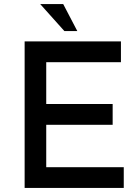

<svg xmlns="http://www.w3.org/2000/svg" viewBox="-20 -931 695 951"><path d="M102 -726H579V-623H209V-416H538V-313H209V-103H593V0H102ZM179 -911H293L363 -777H299Z"/></svg>

Font: Josefin Sans Medium
Style: Regular
Weight: 500
Designer: Santiago Orozco
Foundry: Typemade
Version: Version 2.001